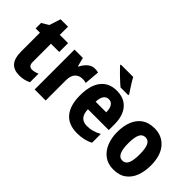

<svg xmlns="http://www.w3.org/2000/svg" viewBox="-40 -1314 1872 1872"><g transform="rotate(45 896.0 -378.0)"><path d="M272 -118Q290 -118 308 -122.5Q326 -127 346 -136V-18Q321 -5 291 2.5Q261 10 225 10Q149 10 111 -33Q73 -76 73 -173V-428H14V-503L85 -546L123 -663H225V-550H339V-428H225V-177Q225 -118 272 -118Z M700 -560Q723 -560 748 -554L735 -397Q716 -404 685 -404Q638 -404 609 -373Q580 -342 580 -278V0H428V-550H543L566 -460H573Q590 -498 623.5 -529Q657 -560 700 -560Z M1004 -559Q1106 -559 1162.5 -493.5Q1219 -428 1219 -309V-231H932Q934 -108 1040 -108Q1081 -108 1116.5 -118Q1152 -128 1191 -150V-29Q1121 10 1021 10Q902 10 841.5 -62.5Q781 -135 781 -272Q781 -412 839 -485.5Q897 -559 1004 -559ZM1008 -445Q976 -445 955.5 -419.5Q935 -394 933 -336H1079Q1079 -388 1060.5 -416.5Q1042 -445 1008 -445ZM1021 -766Q1032 -745 1049 -717Q1066 -689 1084 -662Q1102 -635 1113 -619V-606H1006Q992 -618 970 -637.5Q948 -657 925 -679.5Q902 -702 882 -722.5Q862 -743 850 -756V-766Z M1754 -276Q1754 -197 1730 -132Q1706 -67 1654.5 -28.5Q1603 10 1521 10Q1446 10 1394.5 -28Q1343 -66 1316.5 -131Q1290 -196 1290 -276Q1290 -360 1315.5 -424Q1341 -488 1392.5 -524Q1444 -560 1524 -560Q1627 -560 1690.5 -486.5Q1754 -413 1754 -276ZM1444 -275Q1444 -196 1462.5 -155Q1481 -114 1523 -114Q1564 -114 1582 -154.5Q1600 -195 1600 -276Q1600 -356 1582 -395.5Q1564 -435 1522 -435Q1481 -435 1462.5 -395.5Q1444 -356 1444 -275Z"/></g></svg>

Font: Noto Sans Arabic Cond ExtBd
Style: Regular
Weight: 800
Width: 3
Designer: Monotype Design Team, Nadine Chahine, Nizar Qandah and Khaled Hosny
Foundry: Monotype Imaging Inc.
Version: Version 2.012; ttfautohint (v1.8.4.7-5d5b)